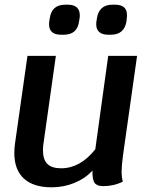

<svg xmlns="http://www.w3.org/2000/svg" viewBox="-20 -788 663 818"><path d="M504 -126Q498 -81 498 -55Q498 -34 503 -14Q465 5 419 5Q393 5 383 -9Q373 -23 374 -61Q342 -27 296.5 -8.5Q251 10 200 10Q122 10 81.5 -27.5Q41 -65 41 -136Q41 -156 44 -177L97 -550H218L166 -182Q163 -164 163 -148Q163 -108 182 -89.5Q201 -71 240 -71Q322 -71 386 -152L441 -550H564ZM189 -685Q189 -694 190 -698L192 -710Q200 -768 258 -768H269Q320 -768 320 -722Q320 -714 319 -710L317 -698Q310 -640 251 -640H240Q189 -640 189 -685ZM390 -685Q390 -694 391 -698L393 -710Q397 -738 413.5 -753Q430 -768 459 -768H470Q521 -768 521 -724Q521 -715 520 -710L519 -698Q510 -640 452 -640H442Q390 -640 390 -685Z"/></svg>

Font: Krub SemiBold
Style: Italic
Weight: 600
Italic angle: -8°
Designer: Ekaluck Peanpanawate
Foundry: Cadson Demak Co.,Ltd.
Version: Version 1.000; ttfautohint (v1.6)